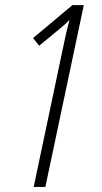

<svg xmlns="http://www.w3.org/2000/svg" viewBox="-20 -734 401 754"><path d="M112.3 0 231.9 -566.9Q236.3 -588.9 240.5 -606.7Q244.6 -624.5 252.9 -656.2Q246.1 -648.9 238.5 -641.6Q231 -634.3 221.2 -626.5L133.8 -554.2L109.9 -584.5L264.2 -713.9H309.1L158.2 0Z"/></svg>

Font: Open Sans Condensed Light
Style: Italic
Weight: 300
Width: 3
Italic angle: -12°
Designer: Monotype Design Team
Foundry: Monotype Imaging Inc.
Version: Version 3.000; ttfautohint (v1.8.4)